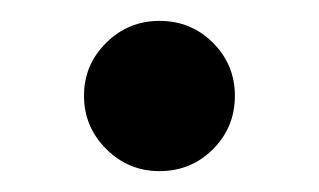

<svg xmlns="http://www.w3.org/2000/svg" viewBox="-20 -436 306 184"><path d="M132.8 -272Q103 -272 81.8 -293.2Q60.5 -314.5 60.5 -344.2Q60.5 -374 81.8 -395Q103 -416 132.8 -416Q163.1 -416 184.1 -395Q205.1 -374 205.1 -344.2Q205.1 -314 184.1 -293Q163.1 -272 132.8 -272Z"/></svg>

Font: Inter Cardless Tabular Medium
Style: Regular
Weight: 500
Designer: Rasmus Andersson
Foundry: rsms
Version: Version 4.000;git-4fc901f